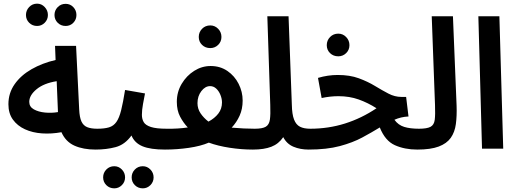

<svg xmlns="http://www.w3.org/2000/svg" viewBox="-20 -813 2831 1050"><path d="M503 5Q435 5 387 -16.5Q339 -38 316 -90Q262 -80 210 -83.5Q158 -87 116.5 -106Q75 -125 50.5 -159Q26 -193 26 -243Q26 -304 60 -352.5Q94 -401 152.5 -434.5Q211 -468 284 -485L281 -562H396L413 -215Q415 -171 425.5 -148.5Q436 -126 457 -117.5Q478 -109 512 -109Q542 -109 555.5 -93.5Q569 -78 569 -54Q569 -29 552 -12Q535 5 503 5ZM140 -256Q140 -229 165 -215Q190 -201 226 -197.5Q262 -194 297 -200L290 -369Q220 -358 180 -325Q140 -292 140 -256ZM183 -671Q157 -671 139.5 -688.5Q122 -706 122 -731Q122 -756 139.5 -774.5Q157 -793 183 -793Q207 -793 224.5 -774.5Q242 -756 242 -731Q242 -706 224.5 -688.5Q207 -671 183 -671ZM339 -671Q313 -671 295.5 -688.5Q278 -706 278 -731Q278 -756 295.5 -774Q313 -792 339 -792Q364 -792 381 -774Q398 -756 398 -731Q398 -706 381 -688.5Q364 -671 339 -671Z M502 5 512 -109Q551 -109 576 -116.5Q601 -124 616.5 -146Q632 -168 642.5 -210Q653 -252 664 -321L773 -302Q768 -277 762 -244Q756 -211 756 -185Q756 -162 766 -145Q776 -128 805.5 -118.5Q835 -109 892 -109Q922 -109 935.5 -93.5Q949 -78 949 -54Q949 -29 932 -12Q915 5 882 5Q803 5 759.5 -13Q716 -31 699 -72Q663 -22 612.5 -8.5Q562 5 502 5ZM761 217Q735 217 717.5 199.5Q700 182 700 157Q700 132 717.5 114Q735 96 761 96Q785 96 802.5 114Q820 132 820 157Q820 182 802.5 199.5Q785 217 761 217ZM605 217Q579 217 561.5 199.5Q544 182 544 157Q544 132 561.5 114Q579 96 605 96Q629 96 646.5 114Q664 132 664 157Q664 182 646.5 199.5Q629 217 605 217Z M882 5 892 -109Q953 -108 1007 -116Q983 -141 965 -175Q947 -209 947 -256Q947 -310 973.5 -354.5Q1000 -399 1042 -425.5Q1084 -452 1132 -452Q1184 -452 1223.5 -425Q1263 -398 1285 -354.5Q1307 -311 1307 -263Q1307 -217 1290.5 -180.5Q1274 -144 1247 -115Q1280 -112 1313 -110.5Q1346 -109 1373 -109Q1402 -109 1416 -93.5Q1430 -78 1430 -54Q1430 -29 1412.5 -12Q1395 5 1363 5Q1300 5 1235.5 -5Q1171 -15 1122 -33Q1078 -14 1013 -4.5Q948 5 882 5ZM1060 -249Q1060 -218 1077 -193Q1094 -168 1120 -148Q1154 -166 1174 -192Q1194 -218 1194 -253Q1194 -273 1185.5 -294Q1177 -315 1162.5 -328.5Q1148 -342 1129 -342Q1102 -342 1081 -314.5Q1060 -287 1060 -249ZM1130 -550Q1103 -550 1085 -567.5Q1067 -585 1067 -611Q1067 -637 1085 -655.5Q1103 -674 1130 -674Q1155 -674 1173 -655.5Q1191 -637 1191 -611Q1191 -585 1173 -567.5Q1155 -550 1130 -550Z M1363 5 1373 -109Q1415 -109 1433.5 -120Q1452 -131 1456 -159Q1460 -187 1458 -239L1442 -724H1558L1576 -240Q1577 -188 1588 -159.5Q1599 -131 1620.5 -120Q1642 -109 1677 -109Q1707 -109 1720.5 -93.5Q1734 -78 1734 -54Q1734 -29 1717 -12Q1700 5 1668 5Q1622 5 1585 -10.5Q1548 -26 1529 -63Q1504 -26 1464 -10.5Q1424 5 1363 5Z M1667 5 1676 -109Q1776 -109 1866.5 -137.5Q1957 -166 2039 -221Q1992 -251 1941.5 -269Q1891 -287 1831 -287Q1786 -287 1739 -277L1719 -387Q1773 -403 1827 -403Q1893 -403 1942 -385Q1991 -367 2030.5 -343Q2070 -319 2104.5 -301Q2139 -283 2175 -283H2201L2214 -176Q2193 -175 2174 -170.5Q2155 -166 2137 -158Q2158 -129 2190.5 -119Q2223 -109 2272 -109Q2302 -109 2315.5 -93.5Q2329 -78 2329 -54Q2329 -29 2312 -12Q2295 5 2262 5Q2193 5 2139.5 -19Q2086 -43 2057 -116Q2013 -89 1961 -61Q1909 -33 1838 -14Q1767 5 1667 5ZM1830 -505Q1803 -505 1785 -522.5Q1767 -540 1767 -566Q1767 -592 1785 -610.5Q1803 -629 1830 -629Q1855 -629 1873 -610.5Q1891 -592 1891 -566Q1891 -540 1873 -522.5Q1855 -505 1830 -505Z M2262 5 2271 -109Q2315 -109 2334.5 -119.5Q2354 -130 2357.5 -158Q2361 -186 2359 -238L2341 -724H2457L2477 -235Q2479 -179 2473 -134.5Q2467 -90 2445 -59Q2423 -28 2379 -11.5Q2335 5 2262 5Z M2616 0 2596 -724H2711L2732 0Z"/></svg>

Font: Noto Sans Arabic UI SmCn SmBd
Style: Regular
Weight: 600
Width: 4
Designer: Monotype Design Team, Nadine Chahine and Nizar Qandah
Foundry: Monotype Imaging Inc.
Version: Version 2.010; ttfautohint (v1.8.4.7-5d5b)